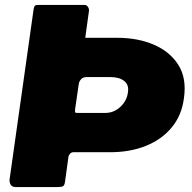

<svg xmlns="http://www.w3.org/2000/svg" viewBox="-20 -762 783 782"><path d="M729 -361Q720 -292 679.5 -243Q639 -194 574.5 -168Q510 -142 428 -142H278Q271 -142 265.5 -136Q260 -130 259 -125L245 -23Q243 -7 236.5 -3.5Q230 0 213 0H45Q30 0 24 -9Q18 -18 19 -31L117 -725Q119 -736 122.5 -739Q126 -742 134 -742H324Q333 -742 338.5 -733.5Q344 -725 342 -715L328 -614Q327 -608 327.5 -608Q328 -608 333 -608H459Q541 -608 606.5 -580Q672 -552 706.5 -497.5Q741 -443 729 -361ZM501 -386Q506 -416 486 -432Q466 -448 431 -448H332Q319 -448 311 -440Q303 -432 301 -421L286 -318Q285 -307 286 -304.5Q287 -302 297 -302H408Q444 -302 470.5 -327Q497 -352 501 -386Z"/></svg>

Font: Libre Franklin Black
Style: Italic
Weight: 900
Italic angle: -8°
Designer: Pablo Impallari, Rodrigo Fuenzalida, Nhung Nguyen
Foundry: Impallari Type
Version: Version 3.000